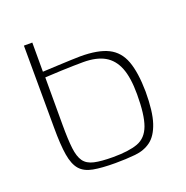

<svg xmlns="http://www.w3.org/2000/svg" viewBox="-98 -595 664 687"><g transform="rotate(-20 233.5 -251.5)"><path d="M228 2Q177 2 144.5 -4Q112 -10 95 -29.5Q78 -49 71.5 -88Q65 -127 65 -193L64 -505H96V-394Q98 -394 116 -395Q134 -396 158 -397Q182 -398 204.5 -399Q227 -400 240 -400Q308 -400 346 -381Q384 -362 400 -318.5Q416 -275 417 -202Q417 -126 403 -84Q389 -42 364 -23.5Q339 -5 304 -1.5Q269 2 228 2ZM228 -21Q288 -21 322 -33.5Q356 -46 370.5 -85.5Q385 -125 385 -203Q385 -267 370 -304.5Q355 -342 324 -359.5Q293 -377 243 -377Q228 -377 205 -376.5Q182 -376 158 -375Q134 -374 117 -373Q100 -372 97 -372V-191Q97 -135 101 -101.5Q105 -68 117.5 -50.5Q130 -33 156.5 -27Q183 -21 228 -21Z"/></g></svg>

Font: Genos ExtraLight
Style: Regular
Weight: 250
Designer: Robert E. Leuschke
Foundry: Robert E. Leuschke
Version: Version 1.010